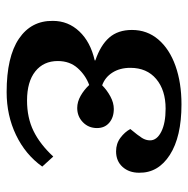

<svg xmlns="http://www.w3.org/2000/svg" viewBox="-14 -552 580 593"><g transform="rotate(90 276.5 -256.0)"><path d="M265 14Q156 14 100 -24Q44 -62 45 -129Q45 -176 77.5 -210.5Q110 -245 167 -258V-260Q120 -276 96.5 -303Q73 -330 73 -373Q73 -420 102.5 -454.5Q132 -489 184 -507.5Q236 -526 303 -526Q403 -526 459 -490Q515 -454 514 -395Q514 -364 496 -344Q478 -324 448 -324Q424 -324 406 -337.5Q388 -351 379 -368Q399 -392 406.5 -404Q414 -416 414 -429Q414 -450 387.5 -463.5Q361 -477 316 -477Q259 -477 224.5 -448Q190 -419 190 -368Q190 -336 204.5 -313Q219 -290 244 -281Q259 -296 278.5 -306.5Q298 -317 317 -317Q343 -317 359.5 -303Q376 -289 376 -265Q376 -239 358 -221.5Q340 -204 314 -204Q295 -204 276.5 -214.5Q258 -225 243 -241Q213 -230 191 -205.5Q169 -181 169 -144Q169 -100 201 -74.5Q233 -49 291 -49Q344 -49 385 -69Q426 -89 464 -130L495 -96Q458 -44 397.5 -15Q337 14 265 14Z"/></g></svg>

Font: Literata 36pt SemiBold
Style: Italic
Weight: 600
Italic angle: -2°
Designer: Latin by Veronika Burian and Jose Scaglione. Greek by Irene Vlachou. Cyrillic by Vera Evstafieva
Foundry: TypeTogether
Version: Version 3.002